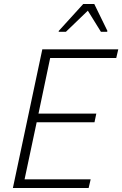

<svg xmlns="http://www.w3.org/2000/svg" viewBox="-20 -933 607 953"><path d="M44 0 190 -688H567L557 -645H229L171 -369H458L449 -326H162L102 -43H430L420 0ZM271 -775 272 -780 393 -913H448L513 -780L512 -775H481L416 -880L307 -775Z"/></svg>

Font: Saira Semi Condensed ExtraLight
Style: Italic
Weight: 200
Width: 4
Italic angle: -12°
Designer: Hector Gatti with collaboration of the Omnibus-Type team
Foundry: Omnibus-Type
Version: Version 1.001; ttfautohint (v1.8)